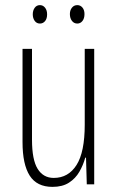

<svg xmlns="http://www.w3.org/2000/svg" viewBox="-20 -720 458 750"><path d="M348 -529V0H319L316 -104H313Q305 -75 290 -49Q275 -23 249.5 -6.5Q224 10 185 10Q124 10 96 -34Q68 -78 68 -165V-529H105V-174Q105 -96 127 -60.5Q149 -25 190 -25Q247 -25 279 -75.5Q311 -126 311 -233V-529ZM108 -664Q108 -679 115.5 -689.5Q123 -700 136 -700Q148 -700 156 -690Q164 -680 164 -664Q164 -647 156 -637.5Q148 -628 136 -628Q123 -628 115.5 -638.5Q108 -649 108 -664ZM253 -665Q253 -680 261 -690Q269 -700 282 -700Q294 -700 302 -690.5Q310 -681 310 -665Q310 -648 302 -638Q294 -628 282 -628Q269 -628 261 -638.5Q253 -649 253 -665Z"/></svg>

Font: Noto Sans Tamil ExtraCondensed ExtraLight
Style: Regular
Weight: 200
Width: 2
Designer: Jelle Bosma - Monotype Design Team
Foundry: Monotype Imaging Inc.
Version: Version 2.004; ttfautohint (v1.8.4.7-5d5b)